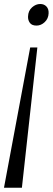

<svg xmlns="http://www.w3.org/2000/svg" viewBox="-24 -768 258 938"><path d="M83 149H-4.5L123.5 -536H158.5ZM213.5 -703Q212.5 -677 194.5 -660Q176.5 -643 154.5 -643Q131.5 -643 121.8 -656.5Q112 -670 113 -688Q114 -715.5 132.5 -732Q151 -748.5 172.5 -748.5Q191.5 -748.5 203 -736.2Q214.5 -724 213.5 -703Z"/></svg>

Font: Merriweather 96pt Light
Style: Italic
Weight: 300
Italic angle: -7.8°
Version: Version 2.101